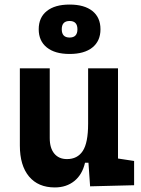

<svg xmlns="http://www.w3.org/2000/svg" viewBox="-20 -820 626 850"><path d="M222.7 9.8Q148.9 9.8 108.4 -38.8Q67.9 -87.4 67.9 -175.8V-517.6H200.2V-208.5Q200.2 -164.1 220.5 -139.9Q240.7 -115.7 276.4 -115.7Q322.8 -115.7 346.4 -151.6Q370.1 -187.5 370.1 -272V-517.6H502.4V-118.2L573.7 -107.4V0L378.9 4.9L371.6 -99.6H356.4Q344.2 -46.9 309.1 -18.6Q273.9 9.8 222.7 9.8ZM288.1 -581.1Q223.1 -581.1 187.3 -609.9Q151.4 -638.7 151.4 -690.4Q151.4 -742.7 187.3 -771.2Q223.1 -799.8 288.1 -799.8Q353.5 -799.8 389.2 -771.2Q424.8 -742.7 424.8 -690.4Q424.8 -638.7 389.2 -609.9Q353.5 -581.1 288.1 -581.1ZM288.1 -653.8Q322.8 -653.8 322.8 -690.4Q322.8 -727.1 288.1 -727.1Q253.4 -727.1 253.4 -690.4Q253.4 -653.8 288.1 -653.8Z"/></svg>

Font: Caskaydia Cove
Style: Bold
Weight: 700
Monospace: yes
Designer: Aaron Bell
Foundry: Saja Typeworks
Version: Version 4.300; ttfautohint (v1.8.3)